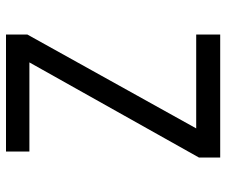

<svg xmlns="http://www.w3.org/2000/svg" viewBox="-77 -677 754 640"><g transform="rotate(-90 300.0 -357.0)"><path d="M95 0V-71L412 -636H115V-714H505V-643L192 -80H505V0Z"/></g></svg>

Font: Noto Sans Mono
Style: Regular
Weight: 400
Designer: Monotype Design Team
Foundry: Monotype Imaging Inc.
Version: Version 2.014